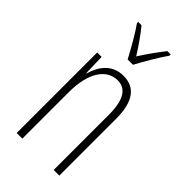

<svg xmlns="http://www.w3.org/2000/svg" viewBox="-237 -828 892 892"><g transform="rotate(45 209.0 -382.0)"><path d="M193 -606H228C253 -653 288 -713 318 -756V-764H296C262 -720 238 -687 211 -644C185 -686 152 -733 126 -764H104V-756C129 -722 167 -655 193 -606ZM233 -539C158 -539 120 -483 104 -425H102L99 -529H70V0H107V-305C107 -439 160 -505 229 -505C282 -505 313 -463 313 -362V0H350V-373C350 -488 308 -539 233 -539Z"/></g></svg>

Font: Noto Sans Hebrew ExtraCondensed ExtraLight
Style: Regular
Weight: 200
Width: 2
Designer: Monotype Design Team
Foundry: Monotype Imaging Inc.
Version: Version 2.004